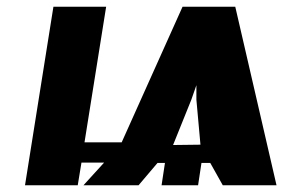

<svg xmlns="http://www.w3.org/2000/svg" viewBox="-20 -548 838 568"><path d="M54 0H210L221 -67H288L227 0H390L446 -66H468L458 0H566L576 -66H602L639 0H798L676 -528H520L340 -127H230L294 -528H138ZM492 -119 546 -253 561 -296V-253L573 -120Z"/></svg>

Font: Aerodynamic
Style: BdObl
Weight: 500
Designer: Google
Version: Version 2.000980; 2014